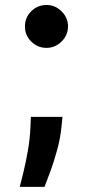

<svg xmlns="http://www.w3.org/2000/svg" viewBox="-20 -562 335 760"><path d="M227.3 -99.4 223.4 -60.4Q218.8 -13.5 205.8 33.2Q192.8 79.9 178.8 117.9Q164.8 155.9 156.2 177.6H58.2Q63.6 156.6 72.8 119.3Q82 82 90.2 35.3Q98.4 -11.4 100.5 -59.7L102.3 -99.4ZM164.1 -372.5Q128.9 -372.5 103.7 -397.4Q78.5 -422.2 78.8 -457.7Q78.5 -492.5 103.7 -517.4Q128.9 -542.3 164.1 -542.3Q198.2 -542.3 223.5 -517.4Q248.9 -492.5 249.3 -457.7Q248.9 -422.2 223.5 -397.4Q198.2 -372.5 164.1 -372.5Z"/></svg>

Font: Inter UI
Style: Bold
Weight: 700
Designer: Rasmus Andersson
Foundry: rsms
Version: 3.2;8d6f07862